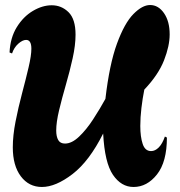

<svg xmlns="http://www.w3.org/2000/svg" viewBox="-20 -741 716 765"><path d="M147 4Q95 4 63 -38.5Q31 -81 31 -154Q31 -201 42 -257Q53 -313 68 -369.5Q83 -426 94 -473Q105 -520 105 -547Q105 -582 84 -582Q70 -582 53 -567Q36 -552 28 -528L18 -532Q21 -591 47 -633Q73 -675 111 -697.5Q149 -720 186 -720Q225 -720 253 -692.5Q281 -665 281 -603Q281 -561 269.5 -509Q258 -457 242.5 -403.5Q227 -350 215.5 -302Q204 -254 204 -221Q204 -197 212 -183Q220 -169 239 -169Q266 -169 295 -196.5Q324 -224 351 -265.5Q378 -307 400 -347Q416 -485 446 -567Q476 -649 511.5 -685Q547 -721 578 -721Q611 -721 633.5 -688.5Q656 -656 656 -604Q656 -558 633.5 -500.5Q611 -443 555 -384Q548 -349 543.5 -311Q539 -273 539 -239Q539 -196 548.5 -167.5Q558 -139 582 -139Q598 -139 612.5 -153.5Q627 -168 637 -197L645 -193Q645 -96 605.5 -46Q566 4 512 4Q463 4 430 -44.5Q397 -93 391 -209Q336 -99 269 -47.5Q202 4 147 4Z"/></svg>

Font: Agbalumo
Style: Regular
Weight: 400
Designer: Raphael Alegbeleye
Foundry: Sorkin Type Co.
Version: Version 1.000; ttfautohint (v1.8.4)